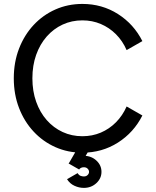

<svg xmlns="http://www.w3.org/2000/svg" viewBox="-20 -752 779 958"><path d="M611.8 -502 690.4 -546.9Q647.5 -631.8 568.4 -682.1Q489.3 -732.4 391.1 -732.4Q318.8 -732.4 256.6 -704.8Q194.3 -677.2 147.7 -627.2Q101.1 -577.1 75 -509.5Q48.8 -441.9 48.8 -361.3Q48.8 -280.8 75 -213.1Q101.1 -145.5 147.7 -95.5Q194.3 -45.4 256.6 -17.8Q318.8 9.8 391.1 9.8Q489.3 9.8 568.4 -40.5Q647.5 -90.8 690.4 -175.8L611.8 -220.7Q591.8 -175.3 558.6 -141.8Q525.4 -108.4 482.9 -90.3Q440.4 -72.3 391.1 -72.3Q337.9 -72.3 292.5 -93.3Q247.1 -114.3 213.1 -152.8Q179.2 -191.4 160.4 -244.4Q141.6 -297.4 141.6 -361.3Q141.6 -425.3 160.4 -478.3Q179.2 -531.2 213.1 -569.8Q247.1 -608.4 292.5 -629.4Q337.9 -650.4 391.1 -650.4Q440.4 -650.4 482.9 -632.3Q525.4 -614.3 558.6 -581.1Q591.8 -547.9 611.8 -502ZM314.5 142.1Q328.6 164.6 351.6 175Q374.5 185.5 398.4 185.5Q435.1 185.5 460.7 161.9Q486.3 138.2 486.3 105.5Q486.3 72.3 460.7 48.8Q435.1 25.4 398.4 25.4Q374.5 25.4 354.2 35.9Q334 46.4 322.3 63.5L375 93.8Q377.9 88.4 384.3 85.4Q390.6 82.5 398.4 82.5Q410.2 82.5 417.2 89.6Q424.3 96.7 424.3 105.5Q424.3 114.3 417.2 121.3Q410.2 128.4 398.4 128.4Q390.6 128.4 382.3 125.5Q374 122.6 367.2 111.8ZM359.9 0 322.8 64 375 93.8 375.5 80.6 422.4 0Z"/></svg>

Font: Giphurs SC
Style: Regular
Weight: 400
Version: Version 0.920